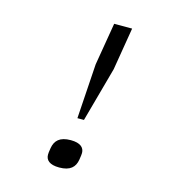

<svg xmlns="http://www.w3.org/2000/svg" viewBox="-106 -788 812 887"><g transform="rotate(15 300.0 -344.5)"><path d="M311.1 -233 383.2 -495 416.9 -698.2H331L296.9 -495L279.8 -233ZM192.1 -35.2C192.1 -9.9 209.9 8.9 257.1 8.9C310 8.9 332 -13.8 338.1 -50.1C340.9 -67.8 342 -77.1 342 -83.1C342 -108 323.9 -127.1 277 -127.1C224.1 -127.1 202.1 -104 196 -67.8C192.8 -50.1 192.1 -40.8 192.1 -35.2Z"/></g></svg>

Font: Margiela Mono Italic Italic
Style: Regular
Weight: 400
Designer: Mike Abbink, Paul van der Laan, Pieter van Rosmalen
Foundry: Bold Monday
Version: Version 2.003 2021